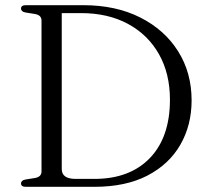

<svg xmlns="http://www.w3.org/2000/svg" viewBox="-20 -720 806 740"><path d="M61 -13Q61 -24.5 77.5 -28L115 -34Q140 -38.5 140 -59V-641Q140 -661.5 115 -666L77.5 -672Q61 -675.5 61 -687Q61 -700 79.5 -700H301Q426.5 -700 520.2 -652.8Q614 -605.5 666.2 -522.8Q718.5 -440 718.5 -333Q718.5 -237.5 675 -162Q631.5 -86.5 548 -43.2Q464.5 0 344 0H79.5Q61 0 61 -13ZM343.5 -30.5Q480.5 -30.5 557.8 -111Q635 -191.5 635 -336Q635 -436 592.8 -511Q550.5 -586 473.5 -627.8Q396.5 -669.5 292 -669.5H218V-68.5Q218 -30.5 271.5 -30.5Z"/></svg>

Font: Fraunces 9pt S000 Light
Style: Regular
Weight: 300
Version: Version 1.000; ttfautohint (v1.8.3)